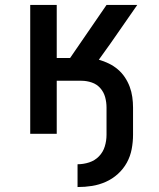

<svg xmlns="http://www.w3.org/2000/svg" viewBox="-20 -540 640 775"><path d="M293 215V123Q317 123 340 115.5Q363 108 379.5 91Q396 74 403 51Q410 28 410 4V-106Q410 -127 404.5 -147.5Q399 -168 385 -184Q371 -200 350.5 -207Q330 -214 309 -214H209V0H102V-520H209V-306H263L410 -520H534L427 -366L379 -299Q400 -293 419.5 -283.5Q439 -274 455.5 -260Q472 -246 484 -228Q496 -210 503.5 -190Q511 -170 514 -148.5Q517 -127 517 -106V4Q517 33 511.5 62Q506 91 492 116.5Q478 142 456 162Q434 182 407 194Q380 206 351.5 210.5Q323 215 293 215Z"/></svg>

Font: Iosevka Custom SmBdEx
Style: Regular
Weight: 600
Width: 7
Monospace: yes
Designer: Belleve Invis
Foundry: Belleve Invis
Version: Version 11.2.4; ttfautohint (v1.8.4)